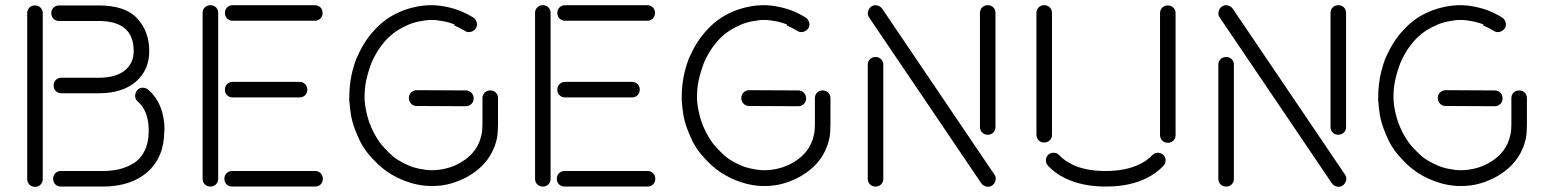

<svg xmlns="http://www.w3.org/2000/svg" viewBox="-20 -690 5971 741"><path d="M615 -186 614 -185Q614 -84 550 -27Q486 30 376 30H215Q202 30 193.5 21.5Q185 13 185 0Q185 -13 193.5 -21.5Q202 -30 215 -30H376Q411 -30 440.5 -37Q470 -44 496.5 -60.5Q523 -77 538.5 -109Q554 -141 554 -185V-186Q554 -261 512 -298Q502 -306 501.5 -318.5Q501 -331 509 -341Q517 -351 529.5 -351.5Q542 -352 552 -344Q615 -289 615 -186ZM85 -639Q85 -652 93.5 -660.5Q102 -669 115 -669Q128 -669 136.5 -660.5Q145 -652 145 -639V1Q145 14 136.5 22.5Q128 31 115 31Q102 31 93.5 22.5Q85 14 85 1ZM361 -669Q464 -669 510 -618.5Q556 -568 556 -493Q556 -420 504.5 -375Q453 -330 361 -330H217Q204 -330 195.5 -338.5Q187 -347 187 -360Q187 -373 195.5 -381.5Q204 -390 217 -390H361Q427 -390 461.5 -418Q496 -446 496 -493Q496 -609 361 -609H208Q195 -609 186.5 -617.5Q178 -626 178 -639Q178 -652 186.5 -660.5Q195 -669 208 -669Z M878 -314Q865 -314 856.5 -322.5Q848 -331 848 -344Q848 -357 856.5 -365.5Q865 -374 878 -374H1136Q1149 -374 1157.5 -365.5Q1166 -357 1166 -344Q1166 -331 1157.5 -322.5Q1149 -314 1136 -314ZM876 30Q863 30 854.5 21.5Q846 13 846 0Q846 -13 854.5 -21.5Q863 -30 876 -30H1196Q1209 -30 1217.5 -21.5Q1226 -13 1226 0Q1226 13 1217.5 21.5Q1209 30 1196 30ZM762 -640Q762 -653 770.5 -661.5Q779 -670 792 -670Q805 -670 813.5 -661.5Q822 -653 822 -640V0Q822 13 813.5 21.5Q805 30 792 30Q779 30 770.5 21.5Q762 13 762 0ZM1195 -670Q1208 -670 1216.5 -661.5Q1225 -653 1225 -640Q1225 -627 1216.5 -618.5Q1208 -610 1195 -610H878Q865 -610 856.5 -618.5Q848 -627 848 -640Q848 -653 856.5 -661.5Q865 -670 878 -670Z M1733 -592 1735 -595Q1717 -603 1691 -608Q1666 -613 1646 -613Q1626 -613 1601 -608Q1575 -603 1557 -595Q1534 -585 1516 -574Q1495 -561 1473 -539Q1452 -516 1438 -494Q1422 -468 1412 -443Q1406 -427 1399 -403Q1393 -382 1390 -361Q1387 -340 1387 -319V-313V-307Q1388 -284 1393 -262Q1398 -238 1405 -218Q1413 -196 1423 -177Q1434 -156 1448 -137Q1463 -118 1481 -101Q1499 -83 1517 -72Q1535 -61 1558 -51Q1576 -43 1602 -38Q1627 -33 1647 -33Q1676 -33 1706 -41Q1733 -48 1760 -64Q1824 -102 1838 -169Q1842 -185 1842 -209V-311Q1842 -324 1850.5 -332.5Q1859 -341 1872 -341Q1885 -341 1893.5 -332.5Q1902 -324 1902 -311V-210Q1902 -178 1898 -157Q1878 -64 1791 -12Q1759 7 1721 18Q1687 28 1647 28Q1618 28 1590 22Q1565 17 1535 5Q1510 -5 1484 -21Q1462 -35 1439 -56Q1418 -76 1400 -98Q1383 -119 1369 -146Q1358 -169 1348 -196Q1338 -224 1334 -249Q1330 -276 1328 -303V-309V-315Q1328 -340 1331 -366Q1334 -391 1340 -415Q1346 -439 1355 -463Q1370 -497 1386 -523Q1404 -552 1428 -577Q1451 -602 1481 -622Q1507 -638 1532 -648Q1557 -658 1587 -664Q1616 -670 1644 -670Q1672 -670 1701 -664Q1731 -658 1756 -648Q1781 -638 1807 -622Q1817 -615 1820 -602.5Q1823 -590 1816 -580Q1809 -570 1796.5 -567Q1784 -564 1774 -571Q1756 -582 1733 -592ZM1588 -281Q1575 -281 1566.5 -290Q1558 -299 1558 -312Q1558 -325 1567 -333.5Q1576 -342 1589 -342L1778 -341Q1791 -341 1799.5 -332Q1808 -323 1808 -310Q1808 -297 1799 -288.5Q1790 -280 1777 -280Z M2161 -314Q2148 -314 2139.5 -322.5Q2131 -331 2131 -344Q2131 -357 2139.5 -365.5Q2148 -374 2161 -374H2419Q2432 -374 2440.5 -365.5Q2449 -357 2449 -344Q2449 -331 2440.5 -322.5Q2432 -314 2419 -314ZM2159 30Q2146 30 2137.5 21.5Q2129 13 2129 0Q2129 -13 2137.5 -21.5Q2146 -30 2159 -30H2479Q2492 -30 2500.5 -21.5Q2509 -13 2509 0Q2509 13 2500.5 21.5Q2492 30 2479 30ZM2045 -640Q2045 -653 2053.5 -661.5Q2062 -670 2075 -670Q2088 -670 2096.5 -661.5Q2105 -653 2105 -640V0Q2105 13 2096.5 21.5Q2088 30 2075 30Q2062 30 2053.5 21.5Q2045 13 2045 0ZM2478 -670Q2491 -670 2499.5 -661.5Q2508 -653 2508 -640Q2508 -627 2499.5 -618.5Q2491 -610 2478 -610H2161Q2148 -610 2139.5 -618.5Q2131 -627 2131 -640Q2131 -653 2139.5 -661.5Q2148 -670 2161 -670Z M3016 -592 3018 -595Q3000 -603 2974 -608Q2949 -613 2929 -613Q2909 -613 2884 -608Q2858 -603 2840 -595Q2817 -585 2799 -574Q2778 -561 2756 -539Q2735 -516 2721 -494Q2705 -468 2695 -443Q2689 -427 2682 -403Q2676 -382 2673 -361Q2670 -340 2670 -319V-313V-307Q2671 -284 2676 -262Q2681 -238 2688 -218Q2696 -196 2706 -177Q2717 -156 2731 -137Q2746 -118 2764 -101Q2782 -83 2800 -72Q2818 -61 2841 -51Q2859 -43 2885 -38Q2910 -33 2930 -33Q2959 -33 2989 -41Q3016 -48 3043 -64Q3107 -102 3121 -169Q3125 -185 3125 -209V-311Q3125 -324 3133.5 -332.5Q3142 -341 3155 -341Q3168 -341 3176.5 -332.5Q3185 -324 3185 -311V-210Q3185 -178 3181 -157Q3161 -64 3074 -12Q3042 7 3004 18Q2970 28 2930 28Q2901 28 2873 22Q2848 17 2818 5Q2793 -5 2767 -21Q2745 -35 2722 -56Q2701 -76 2683 -98Q2666 -119 2652 -146Q2641 -169 2631 -196Q2621 -224 2617 -249Q2613 -276 2611 -303V-309V-315Q2611 -340 2614 -366Q2617 -391 2623 -415Q2629 -439 2638 -463Q2653 -497 2669 -523Q2687 -552 2711 -577Q2734 -602 2764 -622Q2790 -638 2815 -648Q2840 -658 2870 -664Q2899 -670 2927 -670Q2955 -670 2984 -664Q3014 -658 3039 -648Q3064 -638 3090 -622Q3100 -615 3103 -602.5Q3106 -590 3099 -580Q3092 -570 3079.5 -567Q3067 -564 3057 -571Q3039 -582 3016 -592ZM2871 -281Q2858 -281 2849.5 -290Q2841 -299 2841 -312Q2841 -325 2850 -333.5Q2859 -342 2872 -342L3061 -341Q3074 -341 3082.5 -332Q3091 -323 3091 -310Q3091 -297 3082 -288.5Q3073 -280 3060 -280Z M3822 -200Q3822 -187 3813.5 -178.5Q3805 -170 3792 -170Q3779 -170 3770.5 -178.5Q3762 -187 3762 -200V-640Q3762 -653 3770.5 -661.5Q3779 -670 3792 -670Q3805 -670 3813.5 -661.5Q3822 -653 3822 -640ZM3334 -623Q3327 -633 3330 -645.5Q3333 -658 3343 -665Q3353 -672 3365.5 -669Q3378 -666 3385 -656L3818 -16Q3825 -6 3822 6.5Q3819 19 3809 26Q3799 33 3786.5 30Q3774 27 3767 17ZM3389 0Q3389 13 3380.5 21.5Q3372 30 3359 30Q3346 30 3337.5 21.5Q3329 13 3329 0V-440Q3329 -453 3337.5 -461.5Q3346 -470 3359 -470Q3372 -470 3380.5 -461.5Q3389 -453 3389 -440Z M4040 -170Q4040 -157 4031.5 -148.5Q4023 -140 4010 -140Q3997 -140 3988.5 -148.5Q3980 -157 3980 -170V-640Q3980 -653 3988.5 -661.5Q3997 -670 4010 -670Q4023 -670 4031.5 -661.5Q4040 -653 4040 -640ZM4117 -56 4118 -55Q4170 -30 4247 -30Q4324 -30 4378 -56Q4407 -70 4427 -91Q4435 -100 4447.5 -100.5Q4460 -101 4469 -93Q4478 -85 4478.5 -72.5Q4479 -60 4471 -51Q4443 -21 4404 -2Q4340 30 4247 30Q4158 30 4091 -2Q4052 -21 4024 -51Q4016 -60 4016.5 -72.5Q4017 -85 4026 -93Q4035 -101 4047.5 -100.5Q4060 -100 4068 -91Q4088 -70 4117 -56ZM4457 -639Q4457 -652 4465.5 -660.5Q4474 -669 4487 -669Q4500 -669 4508.5 -660.5Q4517 -652 4517 -639V-169Q4517 -156 4508.5 -147.5Q4500 -139 4487 -139Q4474 -139 4465.5 -147.5Q4457 -156 4457 -169Z M5175 -200Q5175 -187 5166.5 -178.5Q5158 -170 5145 -170Q5132 -170 5123.5 -178.5Q5115 -187 5115 -200V-640Q5115 -653 5123.5 -661.5Q5132 -670 5145 -670Q5158 -670 5166.5 -661.5Q5175 -653 5175 -640ZM4687 -623Q4680 -633 4683 -645.5Q4686 -658 4696 -665Q4706 -672 4718.5 -669Q4731 -666 4738 -656L5171 -16Q5178 -6 5175 6.5Q5172 19 5162 26Q5152 33 5139.5 30Q5127 27 5120 17ZM4742 0Q4742 13 4733.5 21.5Q4725 30 4712 30Q4699 30 4690.5 21.5Q4682 13 4682 0V-440Q4682 -453 4690.5 -461.5Q4699 -470 4712 -470Q4725 -470 4733.5 -461.5Q4742 -453 4742 -440Z M5704 -592 5706 -595Q5688 -603 5662 -608Q5637 -613 5617 -613Q5597 -613 5572 -608Q5546 -603 5528 -595Q5505 -585 5487 -574Q5466 -561 5444 -539Q5423 -516 5409 -494Q5393 -468 5383 -443Q5377 -427 5370 -403Q5364 -382 5361 -361Q5358 -340 5358 -319V-313V-307Q5359 -284 5364 -262Q5369 -238 5376 -218Q5384 -196 5394 -177Q5405 -156 5419 -137Q5434 -118 5452 -101Q5470 -83 5488 -72Q5506 -61 5529 -51Q5547 -43 5573 -38Q5598 -33 5618 -33Q5647 -33 5677 -41Q5704 -48 5731 -64Q5795 -102 5809 -169Q5813 -185 5813 -209V-311Q5813 -324 5821.5 -332.5Q5830 -341 5843 -341Q5856 -341 5864.5 -332.5Q5873 -324 5873 -311V-210Q5873 -178 5869 -157Q5849 -64 5762 -12Q5730 7 5692 18Q5658 28 5618 28Q5589 28 5561 22Q5536 17 5506 5Q5481 -5 5455 -21Q5433 -35 5410 -56Q5389 -76 5371 -98Q5354 -119 5340 -146Q5329 -169 5319 -196Q5309 -224 5305 -249Q5301 -276 5299 -303V-309V-315Q5299 -340 5302 -366Q5305 -391 5311 -415Q5317 -439 5326 -463Q5341 -497 5357 -523Q5375 -552 5399 -577Q5422 -602 5452 -622Q5478 -638 5503 -648Q5528 -658 5558 -664Q5587 -670 5615 -670Q5643 -670 5672 -664Q5702 -658 5727 -648Q5752 -638 5778 -622Q5788 -615 5791 -602.5Q5794 -590 5787 -580Q5780 -570 5767.5 -567Q5755 -564 5745 -571Q5727 -582 5704 -592ZM5559 -281Q5546 -281 5537.5 -290Q5529 -299 5529 -312Q5529 -325 5538 -333.5Q5547 -342 5560 -342L5749 -341Q5762 -341 5770.5 -332Q5779 -323 5779 -310Q5779 -297 5770 -288.5Q5761 -280 5748 -280Z"/></svg>

Font: Beon
Style: Medium
Weight: 500
Designer: BSozoo
Foundry: BSozoo
Version: Version 001.000